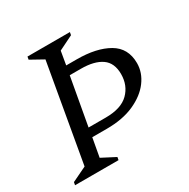

<svg xmlns="http://www.w3.org/2000/svg" viewBox="-151 -798 922 937"><g transform="rotate(-30 310.5 -330.0)"><path d="M362 -660 359 -644 278 -604 265 -528H324Q435 -528 502.5 -489Q570 -450 570 -365Q570 -312 535.5 -265.5Q501 -219 436.5 -190Q372 -161 282 -161H200L181 -56L258 -16L255 0H10L13 -16L96 -56L192 -604L120 -644L123 -660ZM319 -478H256L208 -211H305Q392 -211 434 -252.5Q476 -294 476 -358Q476 -421 435 -449.5Q394 -478 319 -478Z"/></g></svg>

Font: Spectral SC
Style: Italic
Weight: 400
Italic angle: -10°
Designer: Jean-Baptiste Levee
Foundry: Production Type
Version: Version 2.001